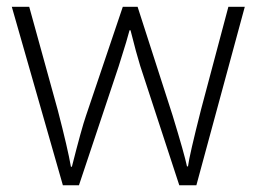

<svg xmlns="http://www.w3.org/2000/svg" viewBox="-20 -551 763 571"><path d="M15.1 -530.8H66.9L151.9 -223.1Q181.6 -108.9 190.9 -55.2H193.8Q222.7 -169.4 235.8 -207L345.2 -530.8H389.2L493.2 -208Q528.3 -93.3 536.1 -56.2H539.1Q543 -87.9 578.1 -226.1L659.2 -530.8H708L564 0H513.2L397 -355Q385.7 -391.1 368.2 -460.9H365.2L355 -424.8L333 -354L214.8 0H167Z"/></svg>

Font: Open Sans Light
Style: Regular
Weight: 300
Foundry: Ascender Corporation
Version: Version 1.10